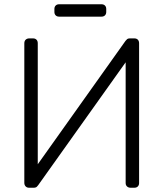

<svg xmlns="http://www.w3.org/2000/svg" viewBox="-20 -880 766 900"><path d="M116 0Q106 0 100 -6.5Q94 -13 94 -23V-677Q94 -688 100.5 -694Q107 -700 117 -700H135Q145 -700 151 -694Q157 -688 157 -677V-110L568 -688Q570 -690 574.5 -695Q579 -700 589 -700H610Q620 -700 626 -694Q632 -688 632 -677V-22Q632 -12 626 -6Q620 0 610 0H592Q582 0 575.5 -6Q569 -12 569 -22V-588L159 -12Q158 -10 153 -5Q148 0 138 0ZM257 -802Q247 -802 241 -808Q235 -814 235 -824V-838Q235 -848 241 -854Q247 -860 257 -860H456Q466 -860 472 -854Q478 -848 478 -838V-824Q478 -814 472 -808Q466 -802 456 -802Z"/></svg>

Font: Rubik Light Light
Style: Regular
Weight: 300
Version: Version 2.101